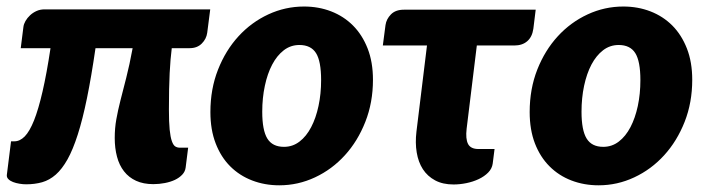

<svg xmlns="http://www.w3.org/2000/svg" viewBox="-21 -546 2116 574"><path d="M598.5 -448Q596 -429.5 582.2 -415.8Q568.5 -402 546 -402H492.5Q488.5 -371.5 486.2 -327.2Q484 -283 484 -218.5Q484 -181 486.2 -158.5Q488.5 -136 492.8 -124Q497 -112 503 -108.2Q509 -104.5 516.5 -104.5H541.5L534 -45Q532.5 -33 523.8 -23.8Q515 -14.5 501.8 -8.2Q488.5 -2 471.8 1.2Q455 4.5 437.5 4.5Q407.5 4.5 385.8 -5.5Q364 -15.5 349.8 -33.8Q335.5 -52 328.8 -77.5Q322 -103 322 -133.5Q322 -163 326.8 -189.5Q331.5 -216 339.2 -246.2Q347 -276.5 356.5 -313.8Q366 -351 375.5 -402H264.5Q252 -316 239 -252.5Q226 -189 211.5 -143.8Q197 -98.5 180.8 -69.5Q164.5 -40.5 145.8 -24Q127 -7.5 105 -1.2Q83 5 57 5Q47.5 5 37 3.2Q26.5 1.5 18 -1.8Q9.5 -5 4 -10.5Q-1.5 -16 -0.5 -23.5L12 -123.5H22Q38.5 -123.5 53 -138.2Q67.5 -153 80.8 -186.2Q94 -219.5 106.2 -272.5Q118.5 -325.5 130 -402H41L49 -465.5Q50 -474 55.2 -483.2Q60.5 -492.5 68.8 -500.2Q77 -508 88 -513Q99 -518 112.5 -518H607.5Z M828 -107Q854 -107 874.5 -122.8Q895 -138.5 909.2 -165.8Q923.5 -193 931.2 -229.2Q939 -265.5 939 -306.5Q939 -363 923.8 -387.2Q908.5 -411.5 874 -411.5Q848 -411.5 827.5 -395.8Q807 -380 792.8 -353Q778.5 -326 770.8 -289.5Q763 -253 763 -212Q763 -156.5 778.2 -131.8Q793.5 -107 828 -107ZM814 8Q770.5 8 732.8 -6.5Q695 -21 667.2 -48.8Q639.5 -76.5 623.8 -117.2Q608 -158 608 -211Q608 -280 630.8 -337.8Q653.5 -395.5 692 -437.5Q730.5 -479.5 781.2 -503Q832 -526.5 888 -526.5Q931.5 -526.5 969 -512Q1006.5 -497.5 1034.2 -469.8Q1062 -442 1078 -401.2Q1094 -360.5 1094 -307.5Q1094 -239.5 1071.2 -181.8Q1048.5 -124 1010 -81.8Q971.5 -39.5 920.8 -15.8Q870 8 814 8Z M1573.5 -460Q1570 -435.5 1555.2 -422.8Q1540.5 -410 1516.5 -410H1404.5L1374 -161Q1370.5 -131 1378.2 -115.8Q1386 -100.5 1409.5 -100.5H1457.5L1452 -57Q1450 -42 1438.5 -30.2Q1427 -18.5 1410 -10.5Q1393 -2.5 1373.2 1.5Q1353.5 5.5 1335 5.5Q1302.5 5.5 1279.8 -6.8Q1257 -19 1243.2 -40.2Q1229.5 -61.5 1224.8 -90.2Q1220 -119 1224 -152.5L1255.5 -410H1123.5L1131.5 -471Q1134 -489 1147.8 -503Q1161.5 -517 1186.5 -517H1580.5Z M1782.5 -107Q1808.5 -107 1829 -122.8Q1849.5 -138.5 1863.8 -165.8Q1878 -193 1885.8 -229.2Q1893.5 -265.5 1893.5 -306.5Q1893.5 -363 1878.2 -387.2Q1863 -411.5 1828.5 -411.5Q1802.5 -411.5 1782 -395.8Q1761.5 -380 1747.2 -353Q1733 -326 1725.2 -289.5Q1717.5 -253 1717.5 -212Q1717.5 -156.5 1732.8 -131.8Q1748 -107 1782.5 -107ZM1768.5 8Q1725 8 1687.2 -6.5Q1649.5 -21 1621.8 -48.8Q1594 -76.5 1578.2 -117.2Q1562.5 -158 1562.5 -211Q1562.5 -280 1585.2 -337.8Q1608 -395.5 1646.5 -437.5Q1685 -479.5 1735.8 -503Q1786.5 -526.5 1842.5 -526.5Q1886 -526.5 1923.5 -512Q1961 -497.5 1988.8 -469.8Q2016.5 -442 2032.5 -401.2Q2048.5 -360.5 2048.5 -307.5Q2048.5 -239.5 2025.8 -181.8Q2003 -124 1964.5 -81.8Q1926 -39.5 1875.2 -15.8Q1824.5 8 1768.5 8Z"/></svg>

Font: Lato ExtraBold
Style: Italic
Weight: 800
Italic angle: -7°
Designer: Lukasz Dziedzic with Adam Twardoch and Botio Nikoltchev
Foundry: tyPoland Lukasz Dziedzic
Version: Version 2.015; 2015-08-06; http://www.latofonts.com/